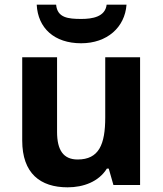

<svg xmlns="http://www.w3.org/2000/svg" viewBox="-20 -791 697 821"><path d="M521 -771H436C430 -719 375 -710 328 -710C271 -710 225 -715 220 -771H137C142 -671 212 -606 327 -606C438 -606 514 -674 521 -771ZM579 -546H430V-289C430 -173 403 -109 312 -109C251 -109 224 -149 224 -227V-546H75V-190C75 -50 152 10 269 10C337 10 402 -14 437 -70H445L465 0H579Z"/></svg>

Font: Noto Traditional Nushu
Style: Bold
Weight: 700
Designer: LIU Zhao
Foundry: LiuZhao Studio
Version: Version 2.003